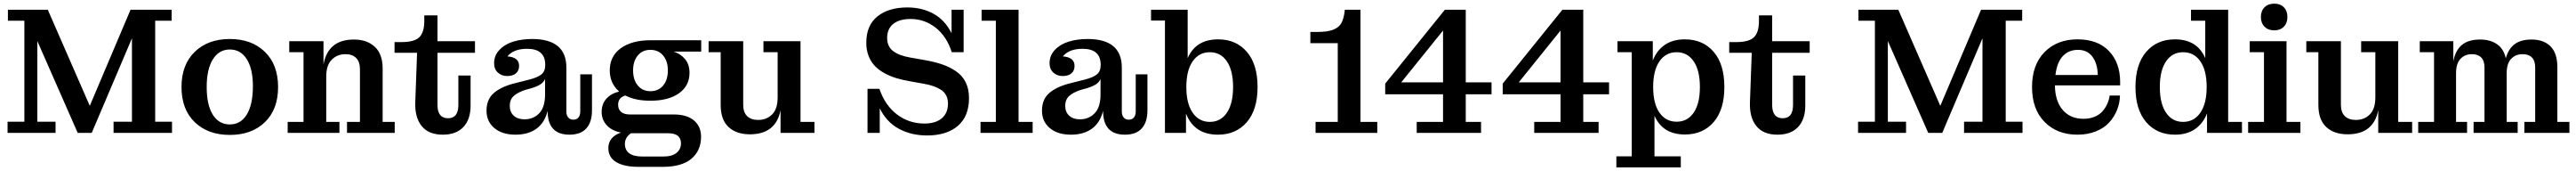

<svg xmlns="http://www.w3.org/2000/svg" viewBox="-20 -736 14291 947"><path d="M22 0V-62H115.2V-621.1H23.9V-682.1H245.1L478 -149.9L704.1 -682.1H932.1V-621.1H840.8V-62H934.1V0H609.9V-62H711.9V-523.9L488.8 0H411.1L187 -508.8V-62H288.1V0Z M1449.2 -59.3Q1376 11.2 1254.9 11.2Q1133.8 11.2 1060.3 -59.3Q986.8 -129.9 986.8 -253.9Q986.8 -377.9 1060.3 -449Q1133.8 -520 1254.9 -520Q1376 -520 1449.2 -449Q1522.5 -377.9 1522.5 -253.9Q1522.5 -129.9 1449.2 -59.3ZM1382.8 -258.8Q1382.8 -354.5 1348.9 -408.2Q1314.9 -461.9 1254.9 -461.9Q1194.8 -461.9 1160.6 -407.2Q1126.5 -352.5 1126.5 -253.9Q1126.5 -154.8 1160.4 -100.8Q1194.3 -46.9 1254.9 -46.9Q1315.4 -46.9 1349.1 -102.1Q1382.8 -157.2 1382.8 -258.8Z M1575.7 0V-61H1663.6V-446.8H1584.5V-507.8H1774.4V-378.9Q1799.3 -517.1 1943.4 -517.1Q2015.6 -517.1 2059.1 -476.8Q2102.5 -436.5 2102.5 -356V-61H2169.4V0H1904.8V-61H1976.6V-352.1Q1976.6 -394 1955.3 -415Q1934.1 -436 1896.5 -436Q1850.6 -436 1820.1 -405.5Q1789.6 -375 1789.6 -312V-61H1862.8V0Z M2435.5 9.8Q2356.9 9.8 2318.1 -39.1Q2279.3 -87.9 2283.7 -175.8L2293.5 -443.8H2168.5V-502.9H2207.5Q2278.3 -502.9 2305.9 -529.8Q2333.5 -556.6 2333.5 -621.1V-650.9H2406.7V-507.8H2614.7V-443.8H2406.7V-154.8Q2406.7 -81.1 2465.3 -81.1Q2522.5 -81.1 2522.5 -154.8V-317.9H2590.3V-150.9Q2590.3 -75.2 2550.5 -32.7Q2510.7 9.8 2435.5 9.8Z M2839.4 9.8Q2765.6 9.8 2722.2 -26.6Q2678.7 -63 2678.7 -123Q2678.7 -185.1 2718.3 -220Q2757.8 -254.9 2831.5 -273.9L2914.6 -294.9Q2961.4 -306.6 2982.9 -323.7Q3004.4 -340.8 3004.4 -376V-377Q3004.4 -465.8 2903.8 -465.8Q2829.1 -465.8 2794.4 -423.8Q2859.4 -418.9 2859.4 -371.1Q2859.4 -344.7 2842 -329.8Q2824.7 -314.9 2793.5 -314.9Q2762.7 -314.9 2741.7 -334Q2720.7 -353 2720.7 -386.2Q2720.7 -429.2 2751 -460.4Q2781.2 -491.7 2828.1 -505.9Q2875 -520 2931.6 -520Q3121.6 -520 3121.6 -361.8V-118.2Q3121.6 -97.7 3131.8 -85.4Q3142.1 -73.2 3159.7 -73.2Q3178.7 -73.2 3188.7 -85.4Q3198.7 -97.7 3198.7 -118.2V-324.2H3263.7V-124Q3263.7 -60.5 3232.7 -25.4Q3201.7 9.8 3138.7 9.8Q3017.6 9.8 3017.6 -122.1Q3001 -55.7 2955.1 -22.9Q2909.2 9.8 2839.4 9.8ZM2807.6 -149.9Q2807.6 -115.2 2829.8 -95.2Q2852.1 -75.2 2888.7 -75.2Q2939 -75.2 2971.2 -108.9Q3003.4 -142.6 3003.4 -212.9V-298.8Q2996.1 -281.2 2979.2 -269.8Q2962.4 -258.3 2929.7 -248L2892.6 -237.8Q2849.1 -223.1 2828.4 -203.4Q2807.6 -183.6 2807.6 -149.9Z M3521.5 188Q3442.4 188 3398.4 161.9Q3354.5 135.7 3354.5 84Q3354.5 22.9 3424.3 -2Q3375 -11.2 3346.2 -41.7Q3317.4 -72.3 3317.4 -116.2Q3317.4 -160.6 3343.8 -189.7Q3370.1 -218.8 3414.6 -229Q3362.3 -274.4 3362.3 -346.2Q3362.3 -424.3 3423.3 -468.8Q3484.4 -513.2 3589.4 -513.2H3869.6V-450.2H3716.3Q3753.9 -439 3779.3 -409.4Q3804.7 -379.9 3804.7 -333Q3804.7 -261.2 3746.6 -219.7Q3688.5 -178.2 3587.4 -178.2Q3504.9 -178.2 3448.7 -207Q3408.7 -195.8 3408.7 -155.8Q3408.7 -129.9 3425.5 -116Q3442.4 -102.1 3473.6 -102.1H3716.3Q3789.6 -102.1 3829.1 -69.1Q3868.7 -36.1 3868.7 21Q3868.7 98.1 3815.2 143.1Q3761.7 188 3656.7 188ZM3587.4 -231Q3632.3 -231 3658.4 -262.2Q3684.6 -293.5 3684.6 -346.2Q3684.6 -397.5 3658.2 -428.7Q3631.8 -460 3587.4 -460Q3543.9 -460 3517.8 -428.7Q3491.7 -397.5 3491.7 -346.2Q3491.7 -293.9 3517.8 -262.5Q3543.9 -231 3587.4 -231ZM3544.4 130.9H3657.7Q3707.5 130.9 3732.4 110.8Q3757.3 90.8 3757.3 58.1Q3757.3 2 3686.5 2H3479.5Q3446.3 25.9 3446.3 60.1Q3446.3 130.9 3544.4 130.9Z M4139.6 7.8Q4064.9 7.8 4021.2 -32.5Q3977.5 -72.8 3977.5 -155.8V-446.8H3910.6V-507.8H4102.5V-155.8Q4102.5 -113.8 4124.5 -92.8Q4146.5 -71.8 4185.5 -71.8Q4232.4 -71.8 4262.9 -102.3Q4293.5 -132.8 4293.5 -196.8V-446.8H4214.8V-507.8H4420.4V-61H4497.6V0H4309.6V-126Q4283.7 7.8 4139.6 7.8Z M4792 0V-244.1H4857.9Q4889.6 -151.9 4956.1 -101.8Q5022.5 -51.8 5107.9 -51.8Q5169.4 -51.8 5203.9 -80.8Q5238.3 -109.9 5238.3 -162.1Q5238.3 -188 5228.3 -207.5Q5218.3 -227.1 5198.7 -239.3Q5179.2 -251.5 5157.2 -259Q5135.3 -266.6 5105 -272L5031.2 -285.2Q4987.8 -292.5 4952.1 -303.2Q4916.5 -314 4884.8 -331.5Q4853 -349.1 4831.5 -372.1Q4810.1 -395 4797.6 -427.2Q4785.2 -459.5 4785.2 -499Q4785.2 -595.7 4847.2 -645.3Q4909.2 -694.8 5013.2 -694.8Q5094.2 -694.8 5158 -659.9Q5221.7 -625 5258.3 -551.8V-682.1H5325.2V-446.8H5259.3Q5231.4 -534.7 5169.9 -582.8Q5108.4 -630.9 5031.2 -630.9Q4969.2 -630.9 4935.1 -603.8Q4900.9 -576.7 4900.9 -525.9Q4900.9 -478.5 4933.8 -453.4Q4966.8 -428.2 5025.9 -418L5100.1 -404.8Q5159.2 -395 5202.6 -380.6Q5246.1 -366.2 5282 -342Q5317.9 -317.9 5336.4 -280.5Q5355 -243.2 5355 -192.9Q5355 -91.8 5293 -38.8Q5231 14.2 5122.1 14.2Q5034.7 14.2 4965.8 -22.9Q4897 -60.1 4859.9 -136.2V0Z M5418.9 0V-61H5503.9V-621.1H5424.8V-682.1H5629.9V-61H5708V0Z M5920.4 9.8Q5846.7 9.8 5803.2 -26.6Q5759.8 -63 5759.8 -123Q5759.8 -185.1 5799.3 -220Q5838.9 -254.9 5912.6 -273.9L5995.6 -294.9Q6042.5 -306.6 6064 -323.7Q6085.4 -340.8 6085.4 -376V-377Q6085.4 -465.8 5984.9 -465.8Q5910.2 -465.8 5875.5 -423.8Q5940.4 -418.9 5940.4 -371.1Q5940.4 -344.7 5923.1 -329.8Q5905.8 -314.9 5874.5 -314.9Q5843.8 -314.9 5822.8 -334Q5801.8 -353 5801.8 -386.2Q5801.8 -429.2 5832 -460.4Q5862.3 -491.7 5909.2 -505.9Q5956.1 -520 6012.7 -520Q6202.6 -520 6202.6 -361.8V-118.2Q6202.6 -97.7 6212.9 -85.4Q6223.1 -73.2 6240.7 -73.2Q6259.8 -73.2 6269.8 -85.4Q6279.8 -97.7 6279.8 -118.2V-324.2H6344.7V-124Q6344.7 -60.5 6313.7 -25.4Q6282.7 9.8 6219.7 9.8Q6098.6 9.8 6098.6 -122.1Q6082 -55.7 6036.1 -22.9Q5990.2 9.8 5920.4 9.8ZM5888.7 -149.9Q5888.7 -115.2 5910.9 -95.2Q5933.1 -75.2 5969.7 -75.2Q6020 -75.2 6052.2 -108.9Q6084.5 -142.6 6084.5 -212.9V-298.8Q6077.1 -281.2 6060.3 -269.8Q6043.5 -258.3 6010.7 -248L5973.6 -237.8Q5930.2 -223.1 5909.4 -203.4Q5888.7 -183.6 5888.7 -149.9Z M6441.9 0V-622.1H6364.7V-682.1H6567.9V-414.1Q6613.3 -518.1 6736.8 -518.1Q6836.4 -518.1 6896 -449.2Q6955.6 -380.4 6955.6 -253.9Q6955.6 -128.4 6895.8 -59.3Q6835.9 9.8 6735.8 9.8Q6604.5 9.8 6558.6 -106.9V0ZM6690.9 -61Q6751 -61 6785.4 -111.8Q6819.8 -162.6 6819.8 -253.9Q6819.8 -345.7 6785.4 -396.2Q6751 -446.8 6690.9 -446.8Q6630.4 -446.8 6595.5 -396.2Q6560.5 -345.7 6560.5 -253.9Q6560.5 -162.6 6595.5 -111.8Q6630.4 -61 6690.9 -61Z M7277.3 0V-61H7400.4V-497.1H7248.5V-559.1H7287.6Q7343.3 -559.1 7374.8 -571.3Q7406.2 -583.5 7419.7 -606.7Q7433.1 -629.9 7438.5 -671.9L7439.5 -682.1H7526.4V-61H7619.6V0Z M7838.4 0V-61H7984.4V-213.9H7663.6V-272.9L7994.6 -682.1H8110.4V-279.8H8253.4V-213.9H8110.4V-61H8195.3V0ZM7752.4 -279.8H7984.4V-566.9Z M8490.2 0V-61H8636.2V-213.9H8315.4V-272.9L8646.5 -682.1H8762.2V-279.8H8905.3V-213.9H8762.2V-61H8847.2V0ZM8404.3 -279.8H8636.2V-566.9Z M8945.8 190.9V129.9H9031.2V-446.8H8952.1V-507.8H9147.9V-400.9Q9169.9 -457 9214.6 -487.5Q9259.3 -518.1 9325.2 -518.1Q9425.8 -518.1 9485.4 -449.2Q9544.9 -380.4 9544.9 -253.9Q9544.9 -128.4 9485.4 -59.8Q9425.8 8.8 9326.2 8.8Q9202.6 8.8 9157.2 -95.2V129.9H9303.2V190.9ZM9280.3 -62Q9340.3 -62 9374.8 -112.3Q9409.2 -162.6 9409.2 -253.9Q9409.2 -345.7 9374.8 -396.2Q9340.3 -446.8 9280.3 -446.8Q9219.7 -446.8 9184.8 -396.2Q9149.9 -345.7 9149.9 -253.9Q9149.9 -162.6 9184.8 -112.3Q9219.7 -62 9280.3 -62Z M9838.9 9.8Q9760.3 9.8 9721.4 -39.1Q9682.6 -87.9 9687 -175.8L9696.8 -443.8H9571.8V-502.9H9610.8Q9681.6 -502.9 9709.2 -529.8Q9736.8 -556.6 9736.8 -621.1V-650.9H9810.1V-507.8H10018.1V-443.8H9810.1V-154.8Q9810.1 -81.1 9868.7 -81.1Q9925.8 -81.1 9925.8 -154.8V-317.9H9993.7V-150.9Q9993.7 -75.2 9953.9 -32.7Q9914.1 9.8 9838.9 9.8Z M10286.6 0V-62H10379.9V-621.1H10288.6V-682.1H10509.8L10742.7 -149.9L10968.8 -682.1H11196.8V-621.1H11105.5V-62H11198.7V0H10874.5V-62H10976.6V-523.9L10753.4 0H10675.8L10451.7 -508.8V-62H10552.7V0Z M11503.4 9.8Q11390.6 9.8 11321 -60.8Q11251.5 -131.3 11251.5 -253.9Q11251.5 -377 11321 -447.5Q11390.6 -518.1 11503.4 -518.1Q11616.2 -518.1 11678.2 -453.4Q11740.2 -388.7 11740.2 -282.2V-263.2H11378.4Q11379.4 -176.8 11421.4 -127.4Q11463.4 -78.1 11537.1 -78.1Q11570.8 -78.1 11597.9 -89.1Q11625 -100.1 11641.8 -119.1Q11658.7 -138.2 11668.7 -160.2Q11678.7 -182.1 11682.1 -207H11739.3Q11738.3 -164.6 11722.9 -126.5Q11707.5 -88.4 11679.4 -57.6Q11651.4 -26.9 11605.7 -8.5Q11560.1 9.8 11503.4 9.8ZM11616.2 -320.8Q11614.7 -384.3 11586.4 -422.1Q11558.1 -460 11506.3 -460Q11455.6 -460 11422.9 -426Q11390.1 -392.1 11381.3 -320.8Z M12044.4 9.8Q11944.8 9.8 11885 -59.3Q11825.2 -128.4 11825.2 -253.9Q11825.2 -379.9 11885 -449Q11944.8 -518.1 12044.4 -518.1Q12167 -518.1 12212.4 -414.1V-621.1H12133.3V-682.1H12339.4V-61H12416V0H12222.2V-107.9Q12200.2 -51.8 12155.3 -21Q12110.4 9.8 12044.4 9.8ZM12089.4 -61Q12149.9 -61 12185.1 -111.8Q12220.2 -162.6 12220.2 -253.9Q12220.2 -345.7 12185.3 -396.2Q12150.4 -446.8 12089.4 -446.8Q12029.3 -446.8 11994.9 -396.2Q11960.4 -345.7 11960.4 -253.9Q11960.4 -162.6 11994.9 -111.8Q12029.3 -61 12089.4 -61Z M12595.2 -567.9Q12561.5 -567.9 12541.3 -588.1Q12521 -608.4 12521 -642.1Q12521 -675.8 12541.3 -695.8Q12561.5 -715.8 12595.2 -715.8Q12628.4 -715.8 12648.2 -695.8Q12668 -675.8 12668 -642.1Q12668 -608.4 12648.2 -588.1Q12628.4 -567.9 12595.2 -567.9ZM12450.2 0V-61H12538.1V-446.8H12459V-507.8H12663.1V-61H12740.2V0Z M13002 7.8Q12927.2 7.8 12883.5 -32.5Q12839.8 -72.8 12839.8 -155.8V-446.8H12772.9V-507.8H12964.8V-155.8Q12964.8 -113.8 12986.8 -92.8Q13008.8 -71.8 13047.9 -71.8Q13094.7 -71.8 13125.2 -102.3Q13155.8 -132.8 13155.8 -196.8V-446.8H13077.1V-507.8H13282.7V-61H13359.9V0H13171.9V-126Q13146 7.8 13002 7.8Z M13393.6 0V-61H13481.4V-446.8H13402.3V-507.8H13588.4V-396Q13599.1 -455.6 13635 -486.3Q13670.9 -517.1 13737.3 -517.1Q13793.5 -517.1 13830.8 -491.2Q13868.2 -465.3 13879.4 -413.1Q13893.6 -464.8 13928 -491Q13962.4 -517.1 14022.5 -517.1Q14089.8 -517.1 14127.7 -479Q14165.5 -440.9 14165.5 -362.8V-61H14232.4V0H13982.4V-61H14042.5V-362.8Q14042.5 -398.9 14024.4 -417.5Q14006.3 -436 13972.7 -436Q13934.1 -436 13909.2 -410.2Q13884.3 -384.3 13884.3 -330.1V-61H13945.3V0H13700.7V-61H13761.2V-362.8Q13761.2 -398.9 13743.2 -417.5Q13725.1 -436 13691.4 -436Q13652.8 -436 13628.2 -410.2Q13603.5 -384.3 13603.5 -330.1V-61H13664.6V0Z"/></svg>

Font: Montagu Slab 144pt Medium
Style: Regular
Weight: 500
Designer: Florian Karsten
Foundry: Florian Karsten
Version: Version 1.000